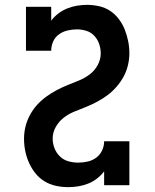

<svg xmlns="http://www.w3.org/2000/svg" viewBox="-20 -763 640 791"><path d="M261 8Q235 8 210 2.5Q185 -3 163.5 -16Q142 -29 126 -49Q110 -69 99.5 -92.5Q89 -116 84 -141Q79 -166 79 -191Q79 -217 85 -241.5Q91 -266 103 -288.5Q115 -311 132 -330Q149 -349 169.5 -364Q190 -379 212.5 -391Q235 -403 258.5 -412.5Q282 -422 305.5 -431.5Q329 -441 349.5 -456.5Q370 -472 382.5 -495Q395 -518 395 -543Q395 -563 388.5 -582Q382 -601 368.5 -615.5Q355 -630 336 -636Q317 -642 297 -642Q278 -642 258.5 -637.5Q239 -633 223 -621.5Q207 -610 199 -592Q191 -574 191 -554H87V-735H191V-678Q204 -695 220.5 -707.5Q237 -720 256.5 -728Q276 -736 297 -739.5Q318 -743 338 -743Q363 -743 388 -737.5Q413 -732 433.5 -718.5Q454 -705 469.5 -684.5Q485 -664 494 -641Q503 -618 508 -593.5Q513 -569 513 -544Q513 -519 507 -494Q501 -469 489 -447Q477 -425 460 -405.5Q443 -386 423 -371Q403 -356 380.5 -344Q358 -332 334.5 -322.5Q311 -313 287 -303.5Q263 -294 243 -278.5Q223 -263 210 -240.5Q197 -218 197 -192Q197 -172 204.5 -152.5Q212 -133 227 -118.5Q242 -104 262 -98.5Q282 -93 302 -93Q322 -93 341.5 -97.5Q361 -102 376.5 -113.5Q392 -125 400.5 -143Q409 -161 409 -181H513V0H409V-57Q396 -40 379 -27Q362 -14 343 -6.5Q324 1 303 4.5Q282 8 261 8Z"/></svg>

Font: Iosevka Slab Extended
Style: Bold
Weight: 700
Width: 7
Monospace: yes
Designer: Belleve Invis
Foundry: Belleve Invis
Version: Version 11.1.0; ttfautohint (v1.8.3)